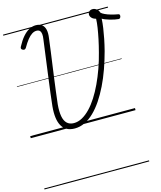

<svg xmlns="http://www.w3.org/2000/svg" viewBox="-203 -1167 1519 1809"><g transform="rotate(-15 556.5 -262.0)"><path d="M426 19Q339 19 301 -45.5Q263 -110 275 -238Q281 -298 289 -359.5Q297 -421 305 -483Q313 -545 321.5 -608Q330 -671 338.5 -736Q347 -801 356 -868Q361 -899 358.5 -920.5Q356 -942 345 -953Q334 -964 313 -964Q291 -964 269 -950Q247 -936 224 -907.5Q201 -879 176 -835Q169 -824 160.5 -822Q152 -820 141 -826Q130 -832 129 -840.5Q128 -849 134 -859Q162 -912 192 -946.5Q222 -981 254 -998.5Q286 -1016 320 -1016Q357 -1016 379.5 -998.5Q402 -981 409.5 -948Q417 -915 410 -867Q402 -800 393 -735.5Q384 -671 375.5 -608.5Q367 -546 358.5 -484Q350 -422 342.5 -361.5Q335 -301 328 -241Q322 -173 330.5 -126.5Q339 -80 364 -56Q389 -32 431 -32Q472 -32 512 -54Q552 -76 590 -115.5Q628 -155 662.5 -209Q697 -263 727.5 -328Q758 -393 784 -465.5Q810 -538 829 -614Q846 -678 858 -735.5Q870 -793 877.5 -842Q885 -891 886 -928Q860 -934 845.5 -949.5Q831 -965 831 -982Q831 -1001 843.5 -1012.5Q856 -1024 876 -1024Q897 -1024 915 -1010Q933 -996 940 -973Q950 -962 974.5 -950.5Q999 -939 1032.5 -929.5Q1066 -920 1101 -914Q1109 -913 1111.5 -905.5Q1114 -898 1112 -889.5Q1110 -881 1104.5 -875Q1099 -869 1090 -870Q1075 -871 1053 -875.5Q1031 -880 1008 -886.5Q985 -893 965.5 -901Q946 -909 937 -915Q935 -873 928 -825Q921 -777 910.5 -724.5Q900 -672 885 -613Q862 -527 833.5 -447Q805 -367 770.5 -296.5Q736 -226 697 -168Q658 -110 614.5 -68Q571 -26 523.5 -3.5Q476 19 426 19ZM0 490H1022V500H0ZM0 -20H1022V0H0ZM0 -505H1022V-500H0ZM0 -1010H1022V-1000H0Z"/></g></svg>

Font: Playwrite ZA Guides
Style: Regular
Weight: 400
Designer: Veronika Burian, José Scaglione
Foundry: TypeTogether
Version: Version 1.003